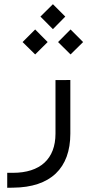

<svg xmlns="http://www.w3.org/2000/svg" viewBox="-20 -660 442 909"><path d="M230.5 -522 289.1 -581.5 230.5 -640.1 171.4 -581.5ZM314 -402.3 373.5 -460.9 314 -520.5 254.9 -460.9ZM146.5 -402.3 205.6 -460.9 146.5 -520.5 86.9 -460.9ZM14.2 158.2V229L42 228.5C219.7 227.1 313 136.2 313 -27.3V-281.2L242.7 -280.8V-27.3C242.7 92.3 170.4 158.2 41 158.2Z"/></svg>

Font: Shabnam Light
Style: Regular
Weight: 300
Foundry: DejaVu fonts team - Redesigned by Saber Rastikerdar - Based on Vazir font
Version: Version 5.0.1